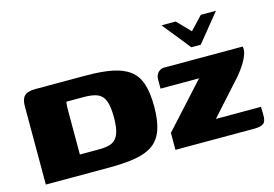

<svg xmlns="http://www.w3.org/2000/svg" viewBox="-82 -765 1329 930"><g transform="rotate(-15 582.0 -300.0)"><path d="M785 -600H856L920 -534L982 -600H1058L944 -460H897ZM649 -229Q649 -159 633 -113.5Q617 -68 583 -43.5Q549 -19 494 -9.5Q439 0 360 0Q308 0 264 0Q220 0 181.5 0Q143 0 109 0Q75 0 44 0V-393Q44 -429 60 -444.5Q76 -460 115 -460Q145 -460 177 -460Q209 -460 241 -460Q273 -460 305.5 -460Q338 -460 368 -460Q445 -460 498.5 -449.5Q552 -439 585.5 -414Q619 -389 634 -344.5Q649 -300 649 -229ZM241 -98Q251 -98 263 -98Q275 -98 288 -98Q301 -98 314 -98Q327 -98 337 -98Q367 -98 388 -103.5Q409 -109 422 -124Q435 -139 441 -164.5Q447 -190 447 -229Q447 -285 435.5 -313.5Q424 -342 399 -352Q374 -362 331 -362Q319 -362 303 -362Q287 -362 272 -362Q257 -362 244 -362Q243 -355 242 -348Q241 -341 241 -331ZM922 -94H1148L1149 -55Q1150 -22 1136.5 -11Q1123 0 1089 0H694V-85L894 -305H701V-351Q701 -373 714 -386Q727 -399 743 -399H1138Q1143 -380 1133 -355Q1123 -330 1106.5 -305.5Q1090 -281 1075 -264Z"/></g></svg>

Font: Genos Thin ExtraBold
Style: Regular
Weight: 800
Version: Version 1.010